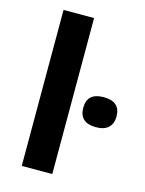

<svg xmlns="http://www.w3.org/2000/svg" viewBox="-109 -772 635 839"><g transform="rotate(15 208.5 -353.0)"><path d="M210.9 0H72.8V-705.6H210.9ZM266.6 -315.4Q266.6 -382.8 341.8 -382.8Q417 -382.8 417 -315.4Q417 -283.2 398.2 -265.1Q379.4 -247.1 341.8 -247.1Q266.6 -247.1 266.6 -315.4Z"/></g></svg>

Font: Bpm'online Open Sans
Style: Bold
Weight: 700
Foundry: Ascender Corporation
Version: Version 1.10